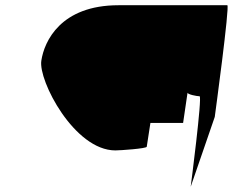

<svg xmlns="http://www.w3.org/2000/svg" viewBox="-20 -728 890 734"><path d="M138 -496C126 -420 264 -153 421 -153C440 -153 540 -160 541 -167L555 -258H680L697 -374C696 -367 733 -360 743 -360C754 -360 709 -14 709 -14L801 -281C802 -288 859 -708 849 -708H433C212 -708 149 -570 138 -496Z"/></svg>

Font: Ampere
Style: SCUltExtIta
Weight: 400
Version: Version 1